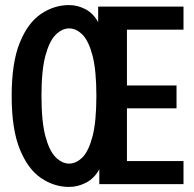

<svg xmlns="http://www.w3.org/2000/svg" viewBox="-20 -726 765 757"><path d="M703.5 -700V-609H480.5V-389H676V-299H480.5V-91H703.5V0H371.5V-58Q351 -22 318.8 -5.5Q286.5 11 252.5 11Q193.5 11 141.8 -24Q90 -59 58 -137.8Q26 -216.5 26 -348Q26 -479 58 -557.8Q90 -636.5 141.8 -671.2Q193.5 -706 252.5 -706Q285.5 -706 316.8 -689.8Q348 -673.5 367 -638.5V-700ZM252.5 -81Q280.5 -81 305 -105.5Q329.5 -130 344.8 -188.2Q360 -246.5 360 -348Q360 -449 344.8 -507Q329.5 -565 305 -589.5Q280.5 -614 252.5 -614Q225 -614 200 -589.5Q175 -565 159.2 -507Q143.5 -449 143.5 -348Q143.5 -246.5 159.2 -188.2Q175 -130 200 -105.5Q225 -81 252.5 -81Z"/></svg>

Font: Trispace SemiCondensed Medium
Style: Regular
Weight: 500
Width: 4
Designer: Tyler Finck
Foundry: Etcetera Type Company
Version: Version 1.210; ttfautohint (v1.8.3)